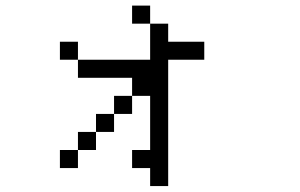

<svg xmlns="http://www.w3.org/2000/svg" viewBox="-20 -582 1040 665"><path d="M687.5 -375V-437.5H562.5V-500H500Q500 -500 500 -375H250V-312.5H437.5V-250H375V-187.5H312.5V-125H250V-62.5H187.5V0H250V-62.5H312.5V-125H375V-187.5H437.5V-250H500V-62.5H437.5V0H500V62.5H562.5V-375ZM250 -375V-437.5H187.5V-375ZM500 -500V-562.5H437.5V-500Z"/></svg>

Font: Unifont
Style: Regular
Weight: 500
Version: Version 13.0.05